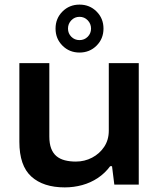

<svg xmlns="http://www.w3.org/2000/svg" viewBox="-20 -801 690 833"><path d="M261 12Q168 12 116 -35Q64 -82 64 -186V-527H194V-209Q194 -178 202 -157Q210 -136 225 -123.5Q240 -111 261.5 -105.5Q283 -100 309 -100Q347 -100 379.5 -117Q412 -134 432 -164Q452 -194 452 -234V-527H582V0H476L466 -80H458Q435 -49 404 -28.5Q373 -8 336.5 2Q300 12 261 12ZM325 -573Q281 -573 251 -603Q221 -633 221 -677Q221 -721 251 -751Q281 -781 325 -781Q369 -781 399 -751Q429 -721 429 -677Q429 -633 399 -603Q369 -573 325 -573ZM325 -627Q346 -627 360.5 -641.5Q375 -656 375 -677Q375 -698 360.5 -713Q346 -728 325 -728Q304 -728 289.5 -713Q275 -698 275 -677Q275 -656 289.5 -641.5Q304 -627 325 -627Z"/></svg>

Font: Archivo SemiExpanded SemiBold
Style: Regular
Weight: 600
Width: 6
Designer: Hector Gatti
Foundry: Omnibus-Type
Version: Version 2.001